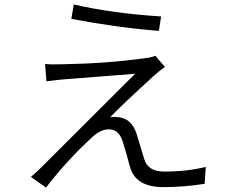

<svg xmlns="http://www.w3.org/2000/svg" viewBox="-20 -805 1040 864"><path d="M312 -785Q484 -745 705 -731L695 -666Q507 -681 301 -720ZM722 -504Q697 -486 669 -461Q529 -333 476 -278Q499 -280 516 -277Q571 -271 594 -205L629 -89Q646 -33 718 -33Q824 -33 906 -54L901 22Q811 37 715 37Q594 37 567 -48Q562 -63 550 -109Q537 -154 532 -169Q515 -223 470 -223Q432 -223 394 -187Q281 -83 187 39L119 -9Q141 -27 165 -51Q488 -374 588 -473L268 -448Q226 -444 189 -439L183 -517Q213 -514 266 -516Q456 -519 632 -543Q660 -546 679 -554Z"/></svg>

Font: Source Han Sans CN Normal
Style: Regular
Weight: 350
Designer: Ryoko NISHIZUKA 西塚涼子 (kana, bopomofo & ideographs); Paul D. Hunt (Latin, Greek & Cyrillic); Sandoll Communications 산돌커뮤니
Foundry: Adobe
Version: Version 2.004;hotconv 1.0.118;makeotfexe 2.5.65603